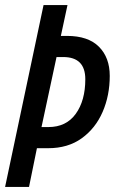

<svg xmlns="http://www.w3.org/2000/svg" viewBox="-21 -734 453 754"><path d="M-1 0 150 -714H244L218 -593H242Q325 -593 367.5 -550.5Q410 -508 410 -436Q410 -359 382 -294.5Q354 -230 300 -191Q246 -152 168 -152H124L93 0ZM169 -235Q239 -235 276.5 -287Q314 -339 314 -423Q314 -510 227 -510H201L142 -235Z"/></svg>

Font: Noto Sans ExtraCondensed Medium
Style: Italic
Weight: 500
Width: 2
Italic angle: -12°
Designer: Monotype Design Team
Foundry: Monotype Imaging Inc.
Version: Version 2.013; ttfautohint (v1.8.4.7-5d5b)